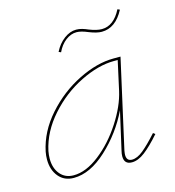

<svg xmlns="http://www.w3.org/2000/svg" viewBox="-92 -665 679 747"><g transform="rotate(-15 247.0 -292.0)"><path d="M193 -482 184 -486Q199 -516 223 -534Q247 -552 272 -552Q284 -552 296 -548.5Q308 -545 319 -540Q349 -528 370 -528Q418 -528 448 -587L457 -583Q423 -518 367 -518Q347 -518 317 -530Q289 -542 271 -542Q248 -542 227 -526Q206 -510 193 -482ZM465 -80Q429 -39 401.5 -18Q374 3 349 3Q318 3 318 -29Q318 -39 321 -51L356 -205Q316 -122 248.5 -59.5Q181 3 115 3Q77 3 54.5 -24Q32 -51 32 -93Q32 -108 35 -124Q51 -201 108.5 -266Q166 -331 241.5 -368.5Q317 -406 384 -406H412L332 -49Q330 -37 330 -32Q330 -7 352 -7Q373 -7 397.5 -27Q422 -47 457 -86ZM372 -278 398 -396H383Q320 -396 247 -360Q174 -324 118 -261Q62 -198 46 -124Q43 -108 43 -93Q43 -55 63 -31Q83 -7 117 -7Q167 -7 221.5 -49.5Q276 -92 317.5 -156Q359 -220 372 -278Z"/></g></svg>

Font: Ysabeau Infant Hairline
Style: Italic
Weight: 100
Italic angle: -12°
Designer: Christian Thalmann (Catharsis Fonts)
Version: Version 0.003